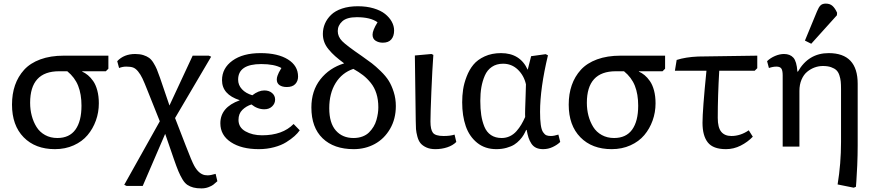

<svg xmlns="http://www.w3.org/2000/svg" viewBox="-20 -817 4865 1070"><path d="M286.1 14.2Q176.8 14.2 111.8 -52Q46.9 -118.2 46.9 -233.9Q46.9 -293.5 63.7 -342Q80.6 -390.6 114.5 -428Q148.4 -465.3 204.8 -486.1Q261.2 -506.8 335.9 -506.8H584V-434.1L569.8 -419.9H438V-418Q455.1 -410.2 470 -397.9Q484.9 -385.7 499.3 -365.2Q513.7 -344.7 522.2 -313Q530.8 -281.2 530.8 -241.2Q530.8 -190.9 514.4 -145.3Q498 -99.6 468 -64Q438 -28.3 390.9 -7.1Q343.8 14.2 286.1 14.2ZM299.8 -47.9Q366.7 -47.9 400.4 -94.7Q434.1 -141.6 434.1 -228Q434.1 -292 415.5 -338.9Q397 -385.7 355 -419.9H309.1Q147.9 -419.9 147.9 -244.1Q147.9 -206.1 157 -171.9Q166 -137.7 183.6 -109.4Q201.2 -81.1 231.2 -64.5Q261.2 -47.9 299.8 -47.9Z M1102.5 232.9Q1076.2 232.9 1057.6 228Q1039.1 223.1 1024.4 213.4Q1009.8 203.6 997.3 183.1Q984.9 162.6 974.1 137Q963.4 111.3 948.7 68.8L902.3 -65.9L900.4 -70.8L775.4 219.2H685.5L672.4 212.9L870.6 -141.1L802.7 -311Q784.7 -356.9 773.9 -379.6Q763.2 -402.3 749.3 -419.2Q735.4 -436 721.2 -440.9Q707 -445.8 683.6 -445.8Q663.1 -445.8 643.6 -438L633.3 -476.1Q670.9 -516.1 733.4 -516.1Q759.3 -516.1 778.6 -510Q797.9 -503.9 810.8 -494.6Q823.7 -485.4 835.2 -466.8Q846.7 -448.2 854 -430.9Q861.3 -413.6 871.6 -383.8L921.4 -237.8L924.3 -229L1053.7 -506.8H1143.6L1156.7 -501L955.6 -159.2L1014.6 -6.8Q1048.8 82.5 1062.5 106.9Q1086.9 151.4 1120.6 158.7Q1127.9 160.2 1136.7 160.2Q1153.8 160.2 1181.6 151.9L1191.4 192.9Q1176.3 206.5 1168 212.9Q1159.7 219.2 1141.8 226.1Q1124 232.9 1102.5 232.9Z M1422.4 14.2Q1325.7 14.2 1266.8 -24.7Q1208 -63.5 1208 -129.9Q1208 -219.2 1315.4 -257.8V-258.8Q1217.3 -290.5 1217.3 -370.1Q1217.3 -437 1275.4 -479Q1333.5 -521 1432.1 -521Q1528.3 -521 1584.7 -485.8Q1641.1 -450.7 1641.1 -390.1Q1641.1 -365.2 1625.5 -348.6Q1609.9 -332 1578.1 -332Q1553.2 -332 1537.8 -342.5Q1522.5 -353 1522.5 -374Q1522.5 -383.8 1526.6 -395.3Q1530.8 -406.7 1534.2 -413.3Q1537.6 -419.9 1548.3 -438Q1508.8 -460 1436 -460Q1307.1 -460 1307.1 -373Q1307.1 -342.8 1328.4 -319.8Q1349.6 -296.9 1386.2 -286.1Q1420.9 -313 1453.1 -313Q1479.5 -313 1496.3 -298.6Q1513.2 -284.2 1513.2 -262.2Q1513.2 -240.2 1496.6 -224.1Q1480 -208 1453.1 -208Q1414.6 -208 1381.3 -234.9Q1352.1 -225.6 1330.6 -204.6Q1309.1 -183.6 1309.1 -148.9Q1309.1 -106.9 1347.9 -85Q1386.7 -63 1440.4 -63Q1554.7 -63 1616.2 -126L1650.4 -90.8Q1639.2 -74.7 1621.1 -58.3Q1603 -42 1575.4 -24.7Q1547.9 -7.3 1507.6 3.4Q1467.3 14.2 1422.4 14.2Z M1951.2 14.2Q1840.8 14.2 1778.1 -46.1Q1715.3 -106.4 1715.3 -217.8Q1715.3 -311 1765.4 -374.8Q1815.4 -438.5 1897.9 -463.9Q1867.2 -486.8 1847.9 -503.9Q1828.6 -521 1811.8 -541.3Q1794.9 -561.5 1787.1 -582.8Q1779.3 -604 1779.3 -627.9Q1779.3 -658.2 1790.8 -685.1Q1802.2 -711.9 1825 -734.1Q1847.7 -756.3 1886 -769.3Q1924.3 -782.2 1974.1 -782.2Q2022.9 -782.2 2062.3 -770.5Q2101.6 -758.8 2126 -739.3Q2150.4 -719.7 2163.3 -696Q2176.3 -672.4 2176.3 -647Q2176.3 -615.7 2160.6 -597.4Q2145 -579.1 2113.3 -579.1Q2090.8 -579.1 2073.5 -589.8Q2056.2 -600.6 2056.2 -624Q2056.2 -647.9 2084 -692.9Q2044.9 -721.2 1968.3 -721.2Q1912.6 -721.2 1887.5 -698.2Q1862.3 -675.3 1862.3 -644Q1862.3 -612.8 1886.7 -587.9Q1911.1 -563 1996.1 -504.9Q2030.8 -480.5 2052 -464.4Q2073.2 -448.2 2101.8 -420.4Q2130.4 -392.6 2146.5 -366.7Q2162.6 -340.8 2174.3 -304Q2186 -267.1 2186 -226.1Q2186 -154.3 2153.8 -98.9Q2121.6 -43.5 2068.6 -14.6Q2015.6 14.2 1951.2 14.2ZM1950.2 -47.9Q1977.5 -47.9 1999.8 -56.2Q2022 -64.5 2036.6 -79.1Q2051.3 -93.8 2061.8 -111.1Q2072.3 -128.4 2077.9 -148.4Q2083.5 -168.5 2085.9 -185.5Q2088.4 -202.6 2088.4 -219.2Q2088.4 -261.7 2077.6 -295.7Q2066.9 -329.6 2046.4 -355Q2025.9 -380.4 2003.2 -397.9Q1980.5 -415.5 1949.2 -433.1Q1885.7 -411.6 1850.3 -354Q1814.9 -296.4 1814.9 -213.9Q1814.9 -131.3 1851.6 -89.6Q1888.2 -47.9 1950.2 -47.9Z M2406.2 14.2Q2376.5 14.2 2355.5 4.4Q2334.5 -5.4 2323.2 -19.3Q2312 -33.2 2305.9 -56.2Q2299.8 -79.1 2298.3 -97.7Q2296.9 -116.2 2296.9 -143.1L2292 -507.8L2384.3 -516.1L2395 -511.2Q2389.2 -431.2 2384 -306.9Q2378.9 -182.6 2378.9 -140.1Q2378.9 -94.7 2392.8 -76.9Q2406.7 -59.1 2452.1 -59.1Q2490.2 -59.1 2513.2 -66.9L2522.9 -25.9Q2503.4 -6.3 2472.4 3.9Q2441.4 14.2 2406.2 14.2Z M2746.1 14.2Q2683.1 14.2 2639.4 -21Q2595.7 -56.2 2575.7 -113.8Q2555.7 -171.4 2555.7 -247.1Q2555.7 -283.7 2560.8 -318.1Q2565.9 -352.5 2580.6 -390.6Q2595.2 -428.7 2618.2 -456.5Q2641.1 -484.4 2680.9 -502.7Q2720.7 -521 2772 -521Q2878.9 -521 2920.9 -428.2L2939.9 -503.9L3021 -515.1L3033.7 -508.8Q2989.7 -325.2 2989.7 -193.8Q2989.7 -149.4 2993.7 -121.6Q2997.6 -93.8 3006.3 -80.6Q3015.1 -67.4 3024.7 -63.2Q3034.2 -59.1 3049.8 -59.1Q3067.4 -59.1 3091.8 -66.9L3102.1 -25.9Q3086.4 -10.3 3060.8 2Q3035.2 14.2 3006.8 14.2Q2983.9 14.2 2967.8 6.6Q2951.7 -1 2941.4 -16.6Q2931.2 -32.2 2925.5 -49.6Q2919.9 -66.9 2915 -92.8H2912.1Q2905.3 -77.6 2897.9 -64.9Q2890.6 -52.2 2876.5 -36.9Q2862.3 -21.5 2845.7 -11Q2829.1 -0.5 2803 6.8Q2776.9 14.2 2746.1 14.2ZM2775.9 -47.9Q2800.3 -47.9 2821.3 -57.9Q2842.3 -67.9 2858.2 -85.9Q2874 -104 2885 -122.6Q2896 -141.1 2906.7 -165Q2905.8 -177.7 2906.7 -209.5Q2907.7 -241.2 2909.2 -283.4Q2910.6 -325.7 2911.1 -347.2Q2899.9 -396.5 2865.7 -429.2Q2831.5 -461.9 2783.7 -461.9Q2747.1 -461.9 2721.2 -444.3Q2695.3 -426.8 2681.9 -395.8Q2668.5 -364.7 2662.6 -330.6Q2656.7 -296.4 2656.7 -254.9Q2656.7 -210.4 2661.9 -176Q2667 -141.6 2679.4 -111.1Q2691.9 -80.6 2716.3 -64.2Q2740.7 -47.9 2775.9 -47.9Z M3388.7 14.2Q3279.3 14.2 3214.4 -52Q3149.4 -118.2 3149.4 -233.9Q3149.4 -293.5 3166.3 -342Q3183.1 -390.6 3217 -428Q3251 -465.3 3307.4 -486.1Q3363.8 -506.8 3438.5 -506.8H3686.5V-434.1L3672.4 -419.9H3540.5V-418Q3557.6 -410.2 3572.5 -397.9Q3587.4 -385.7 3601.8 -365.2Q3616.2 -344.7 3624.8 -313Q3633.3 -281.2 3633.3 -241.2Q3633.3 -190.9 3616.9 -145.3Q3600.6 -99.6 3570.6 -64Q3540.5 -28.3 3493.4 -7.1Q3446.3 14.2 3388.7 14.2ZM3402.3 -47.9Q3469.2 -47.9 3502.9 -94.7Q3536.6 -141.6 3536.6 -228Q3536.6 -292 3518.1 -338.9Q3499.5 -385.7 3457.5 -419.9H3411.6Q3250.5 -419.9 3250.5 -244.1Q3250.5 -206.1 3259.5 -171.9Q3268.6 -137.7 3286.1 -109.4Q3303.7 -81.1 3333.7 -64.5Q3363.8 -47.9 3402.3 -47.9Z M4025.9 14.2Q3954.1 14.2 3924.6 -23.2Q3895 -60.5 3895 -132.8Q3895 -203.1 3917 -422.9H3741.2L3751 -482.9Q3800.8 -499 3870.1 -502L4200.2 -506.8V-437L4186 -422.9H3988.3Q3980 -281.7 3980 -160.2Q3980 -106.4 3999.3 -82.8Q4018.6 -59.1 4056.2 -59.1Q4106.4 -59.1 4152.8 -90.8L4175.3 -55.2Q4147 -25.4 4107.9 -5.6Q4068.8 14.2 4025.9 14.2Z M4501 -573.2 4465.8 -590.8 4533.2 -753.9Q4542.5 -776.9 4552.7 -786.9Q4563 -796.9 4582 -796.9Q4605.5 -796.9 4619.6 -783.9Q4633.8 -771 4645 -746.1L4644 -731.9ZM4737.8 229 4647.9 210.9Q4667 95.2 4667 -25.9V-320.8Q4667 -346.2 4665.3 -363Q4663.6 -379.9 4657.7 -397.7Q4651.9 -415.5 4641.1 -425.8Q4630.4 -436 4611.6 -442.6Q4592.8 -449.2 4565.9 -449.2Q4542.5 -449.2 4520.3 -441.2Q4498 -433.1 4478.5 -417.2Q4459 -401.4 4447 -373.5Q4435.1 -345.7 4435.1 -310.1V0H4341.8V-397Q4341.8 -424.8 4334.2 -435.3Q4326.7 -445.8 4307.1 -445.8Q4287.6 -445.8 4265.1 -438L4254.9 -476.1Q4273.4 -494.1 4299.3 -505.1Q4325.2 -516.1 4349.1 -516.1Q4382.8 -516.1 4401.4 -495.6Q4419.9 -475.1 4423.8 -418H4426.8Q4485.8 -521 4598.1 -521Q4759.8 -521 4759.8 -350.1V-6.8Q4759.8 47.4 4757.3 105.2Q4754.9 163.1 4752.4 193.4L4750 224.1Z"/></svg>

Font: Literata Book
Style: Regular
Weight: 400
Designer: Latin by Veronika Burian and Jose Scaglione. Greek by Irene Vlachou. Cyrillic by Vera Evstafieva
Foundry: TypeTogether
Version: Version 2.003;PS 002.003;hotconv 1.0.88;makeotf.lib2.5.64775